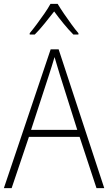

<svg xmlns="http://www.w3.org/2000/svg" viewBox="-20 -969 557 989"><path d="M477 0 390 -264H129L40 0H0L241 -715H282L517 0ZM288 -585Q282 -605 275 -628Q268 -651 261 -675Q254 -652 247 -629Q240 -606 233 -585L140 -300H378ZM277 -949Q290 -927 309.5 -898.5Q329 -870 349 -842.5Q369 -815 384 -798V-791H358Q333 -816 306.5 -848.5Q280 -881 259 -910Q237 -882 210.5 -849Q184 -816 159 -791H133V-798Q149 -817 169.5 -844.5Q190 -872 209 -899.5Q228 -927 240 -949Z"/></svg>

Font: Noto Sans Ethiopic SemiCondensed ExtraLight
Style: Regular
Weight: 200
Width: 4
Designer: Monotype Design Team
Foundry: Monotype Imaging Inc.
Version: Version 2.102; ttfautohint (v1.8.4.7-5d5b)